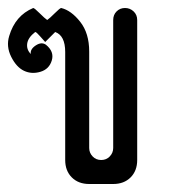

<svg xmlns="http://www.w3.org/2000/svg" viewBox="-33 -460 453 480"><path d="M310 -410V-60Q310 -33 293.5 -16.5Q277 0 250 0H190Q163 0 146.5 -16.5Q130 -33 130 -60V-330Q130 -371 105 -380L80 -355Q76 -359 67 -369.5Q58 -380 55 -380Q37 -366 35 -351Q33 -336 44 -325Q42 -337 56.5 -346.5Q71 -356 82 -348Q103 -331 96.5 -309Q90 -287 68 -280.5Q46 -274 27 -283Q8 -292 -5 -318Q-18 -344 -10 -370Q5 -421 50 -440Q53 -440 66 -427Q79 -414 85 -410Q91 -414 104 -427Q117 -440 120 -440Q145 -434 167.5 -405.5Q190 -377 190 -331V-90Q190 -78 198.5 -69Q207 -60 220 -60Q233 -60 241.5 -69Q250 -78 250 -90V-410Q250 -423 258.5 -431.5Q267 -440 279.5 -440Q292 -440 301 -431.5Q310 -423 310 -410Z"/></svg>

Font: SOV_Station
Style: Bold
Weight: 700
Version: Version 1.00